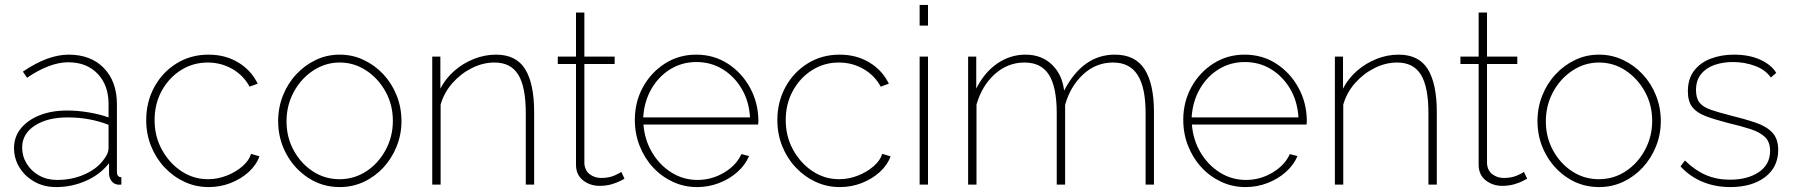

<svg xmlns="http://www.w3.org/2000/svg" viewBox="-20 -750 7286 780"><path d="M37 -149Q37 -194 64.5 -228Q92 -262 140.5 -281.5Q189 -301 253 -301Q295 -301 340 -293.5Q385 -286 421 -273V-328Q421 -404 376.5 -450.5Q332 -497 257 -497Q219 -497 176 -480.5Q133 -464 90 -434L73 -459Q174 -528 259 -528Q349 -528 402 -473.5Q455 -419 455 -326V-52Q455 -30 473 -30V0Q458 1 454 -1Q440 -4 432 -16Q424 -28 423 -42V-87Q387 -41 329.5 -15.5Q272 10 208 10Q159 10 120.5 -11.5Q82 -33 59.5 -69Q37 -105 37 -149ZM403 -104Q421 -127 421 -148V-243Q344 -273 255 -273Q172 -273 121 -239.5Q70 -206 70 -151Q70 -115 88.5 -85Q107 -55 139 -37Q171 -19 212 -19Q274 -19 325.5 -42.5Q377 -66 403 -104Z M828 10Q775 10 729 -11.5Q683 -33 648 -70.5Q613 -108 593.5 -157Q574 -206 574 -262Q574 -336 607 -396.5Q640 -457 697.5 -492.5Q755 -528 827 -528Q895 -528 947.5 -496.5Q1000 -465 1027 -410L994 -398Q969 -444 923.5 -470Q878 -496 824 -496Q764 -496 715 -465Q666 -434 637 -381Q608 -328 608 -262Q608 -196 638 -141.5Q668 -87 717 -54.5Q766 -22 825 -22Q864 -22 901 -36.5Q938 -51 965 -74.5Q992 -98 1000 -125L1034 -115Q1021 -79 990 -51Q959 -23 917 -6.5Q875 10 828 10Z M1360 10Q1290 10 1233 -27Q1176 -64 1143 -125Q1110 -186 1110 -258Q1110 -313 1129.5 -362Q1149 -411 1183.5 -448Q1218 -485 1263 -506.5Q1308 -528 1360 -528Q1412 -528 1457.5 -506.5Q1503 -485 1537.5 -448Q1572 -411 1591.5 -362Q1611 -313 1611 -258Q1611 -204 1591.5 -155.5Q1572 -107 1538 -70Q1504 -33 1458.5 -11.5Q1413 10 1360 10ZM1144 -257Q1144 -192 1173.5 -138.5Q1203 -85 1251.5 -53.5Q1300 -22 1359 -22Q1419 -22 1468 -54Q1517 -86 1546.5 -140.5Q1576 -195 1576 -259Q1576 -324 1546.5 -377.5Q1517 -431 1468 -463.5Q1419 -496 1360 -496Q1302 -496 1252.5 -463.5Q1203 -431 1173.5 -376.5Q1144 -322 1144 -257Z M2150 0H2116V-290Q2116 -397 2085.5 -446.5Q2055 -496 1989 -496Q1942 -496 1897 -473.5Q1852 -451 1818 -412.5Q1784 -374 1770 -325V0H1736V-520H1769V-390Q1790 -431 1825.5 -462Q1861 -493 1905 -510.5Q1949 -528 1995 -528Q2077 -528 2113.5 -469Q2150 -410 2150 -294Z M2517 -24Q2515 -23 2501 -15.5Q2487 -8 2465 -1.5Q2443 5 2416 5Q2377 5 2348.5 -17.5Q2320 -40 2320 -81V-490H2246V-520H2320V-699H2354V-520H2477V-490H2354V-86Q2356 -57 2376 -42Q2396 -27 2422 -27Q2455 -27 2478.5 -38Q2502 -49 2504 -52Z M2812 10Q2759 10 2713 -11.5Q2667 -33 2632.5 -70.5Q2598 -108 2578.5 -157.5Q2559 -207 2559 -263Q2559 -336 2592 -396Q2625 -456 2681.5 -492Q2738 -528 2808 -528Q2880 -528 2936.5 -491.5Q2993 -455 3026.5 -394.5Q3060 -334 3061 -260Q3061 -256 3060.5 -252Q3060 -248 3060 -244H2594Q2599 -181 2629.5 -130Q2660 -79 2708 -49Q2756 -19 2814 -19Q2871 -19 2921 -48.5Q2971 -78 2992 -124L3023 -116Q3008 -80 2976 -51.5Q2944 -23 2901.5 -6.5Q2859 10 2812 10ZM2593 -273H3027Q3023 -339 2993 -389.5Q2963 -440 2915.5 -469Q2868 -498 2809 -498Q2751 -498 2703.5 -469Q2656 -440 2626.5 -389Q2597 -338 2593 -273Z M3392 10Q3339 10 3293 -11.5Q3247 -33 3212 -70.5Q3177 -108 3157.5 -157Q3138 -206 3138 -262Q3138 -336 3171 -396.5Q3204 -457 3261.5 -492.5Q3319 -528 3391 -528Q3459 -528 3511.5 -496.5Q3564 -465 3591 -410L3558 -398Q3533 -444 3487.5 -470Q3442 -496 3388 -496Q3328 -496 3279 -465Q3230 -434 3201 -381Q3172 -328 3172 -262Q3172 -196 3202 -141.5Q3232 -87 3281 -54.5Q3330 -22 3389 -22Q3428 -22 3465 -36.5Q3502 -51 3529 -74.5Q3556 -98 3564 -125L3598 -115Q3585 -79 3554 -51Q3523 -23 3481 -6.5Q3439 10 3392 10Z M3716 -646V-730H3750V-646ZM3716 0V-520H3750V0Z M4668 0H4634V-290Q4634 -395 4601.5 -445.5Q4569 -496 4502 -496Q4432 -496 4380 -447.5Q4328 -399 4307 -324V0H4273V-290Q4273 -396 4241.5 -446Q4210 -496 4142 -496Q4074 -496 4021.5 -449Q3969 -402 3947 -325V0H3913V-520H3946V-390Q3979 -456 4031.5 -492Q4084 -528 4146 -528Q4211 -528 4253 -488Q4295 -448 4303 -382Q4379 -528 4509 -528Q4592 -528 4630 -468.5Q4668 -409 4668 -294Z M5040 10Q4987 10 4941 -11.5Q4895 -33 4860.5 -70.5Q4826 -108 4806.5 -157.5Q4787 -207 4787 -263Q4787 -336 4820 -396Q4853 -456 4909.5 -492Q4966 -528 5036 -528Q5108 -528 5164.5 -491.5Q5221 -455 5254.5 -394.5Q5288 -334 5289 -260Q5289 -256 5288.5 -252Q5288 -248 5288 -244H4822Q4827 -181 4857.5 -130Q4888 -79 4936 -49Q4984 -19 5042 -19Q5099 -19 5149 -48.5Q5199 -78 5220 -124L5251 -116Q5236 -80 5204 -51.5Q5172 -23 5129.5 -6.5Q5087 10 5040 10ZM4821 -273H5255Q5251 -339 5221 -389.5Q5191 -440 5143.5 -469Q5096 -498 5037 -498Q4979 -498 4931.5 -469Q4884 -440 4854.5 -389Q4825 -338 4821 -273Z M5817 0H5783V-290Q5783 -397 5752.5 -446.5Q5722 -496 5656 -496Q5609 -496 5564 -473.5Q5519 -451 5485 -412.5Q5451 -374 5437 -325V0H5403V-520H5436V-390Q5457 -431 5492.5 -462Q5528 -493 5572 -510.5Q5616 -528 5662 -528Q5744 -528 5780.5 -469Q5817 -410 5817 -294Z M6184 -24Q6182 -23 6168 -15.5Q6154 -8 6132 -1.5Q6110 5 6083 5Q6044 5 6015.5 -17.5Q5987 -40 5987 -81V-490H5913V-520H5987V-699H6021V-520H6144V-490H6021V-86Q6023 -57 6043 -42Q6063 -27 6089 -27Q6122 -27 6145.5 -38Q6169 -49 6171 -52Z M6476 10Q6406 10 6349 -27Q6292 -64 6259 -125Q6226 -186 6226 -258Q6226 -313 6245.5 -362Q6265 -411 6299.5 -448Q6334 -485 6379 -506.5Q6424 -528 6476 -528Q6528 -528 6573.5 -506.5Q6619 -485 6653.5 -448Q6688 -411 6707.5 -362Q6727 -313 6727 -258Q6727 -204 6707.5 -155.5Q6688 -107 6654 -70Q6620 -33 6574.5 -11.5Q6529 10 6476 10ZM6260 -257Q6260 -192 6289.5 -138.5Q6319 -85 6367.5 -53.5Q6416 -22 6475 -22Q6535 -22 6584 -54Q6633 -86 6662.5 -140.5Q6692 -195 6692 -259Q6692 -324 6662.5 -377.5Q6633 -431 6584 -463.5Q6535 -496 6476 -496Q6418 -496 6368.5 -463.5Q6319 -431 6289.5 -376.5Q6260 -322 6260 -257Z M7009 10Q6949 10 6897.5 -11Q6846 -32 6807 -74L6825 -98Q6866 -58 6910 -39Q6954 -20 7008 -20Q7080 -20 7125.5 -51Q7171 -82 7171 -137Q7171 -173 7150.5 -193Q7130 -213 7091.5 -225.5Q7053 -238 6998 -251Q6944 -265 6908.5 -278.5Q6873 -292 6855 -315Q6837 -338 6837 -379Q6837 -430 6862.5 -463Q6888 -496 6930.5 -512Q6973 -528 7024 -528Q7086 -528 7131 -507.5Q7176 -487 7196 -454L7174 -435Q7153 -466 7110.5 -482Q7068 -498 7020 -498Q6980 -498 6946 -486.5Q6912 -475 6891 -449.5Q6870 -424 6870 -384Q6870 -351 6884.5 -333Q6899 -315 6929 -304.5Q6959 -294 7006 -282Q7067 -267 7111.5 -252Q7156 -237 7180 -211.5Q7204 -186 7204 -141Q7204 -71 7150.5 -30.5Q7097 10 7009 10Z"/></svg>

Font: Raleway ExtraLight
Style: Regular
Weight: 200
Designer: Matt McInerney, Pablo Impallari, Rodrigo Fuenzalida
Foundry: Matt McInerney, Pablo Impallari, Rodrigo Fuenzalida
Version: Version 4.026